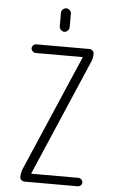

<svg xmlns="http://www.w3.org/2000/svg" viewBox="-61 -977 623 1018"><g transform="rotate(5 250.0 -467.5)"><path d="M223.6 -909.2Q223.6 -919.9 231.9 -927.2Q240.2 -934.6 250 -934.6Q259.8 -934.6 268.1 -927.2Q276.4 -919.9 276.4 -909.2V-835.9Q276.4 -826.2 268.1 -817.9Q259.8 -809.6 250 -809.6Q240.2 -809.6 231.9 -817.9Q223.6 -826.2 223.6 -835.9ZM93.8 -66.4 358.4 -681.6V-682.6L359.4 -683.6Q359.4 -684.6 358.4 -684.6H108.4Q99.6 -684.6 92.3 -691.9Q85 -699.2 85 -708Q85 -716.8 91.8 -723.6Q98.6 -730.5 108.4 -730.5H391.6Q400.4 -730.5 407.7 -723.6Q415 -716.8 415 -708Q415 -684.6 406.2 -664.1L141.6 -47.9V-46.9L140.6 -45.9Q140.6 -44.9 141.6 -44.9H391.6Q400.4 -44.9 407.7 -38.1Q415 -31.2 415 -22Q415 -12.7 408.2 -6.3Q401.4 0 391.6 0H108.4Q99.6 0 92.3 -6.3Q85 -12.7 85 -22.5Q85 -44.9 93.8 -66.4Z"/></g></svg>

Font: Rounded Mgen+ 1m light
Style: Regular
Weight: 200
Designer: [Source Han Sans]
Ryoko NISHIZUKA  (kana & ideographs); Paul D. Hunt (Latin, Greek & Cyrillic); Wenlong ZHANG  (bopomofo
Version: Version 1.059.20150602